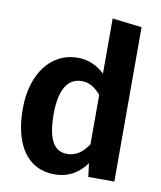

<svg xmlns="http://www.w3.org/2000/svg" viewBox="-91 -890 822 980"><g transform="rotate(10 320.0 -400.5)"><path d="M413 -818V-532C378 -566 332 -590 273 -590C132 -590 41 -463 41 -286C41 -104 114 17 258 17C335 17 388 -21 422 -70L431 0H566V-800ZM303 -97C242 -97 201 -143 201 -286C201 -420 246 -476 313 -476C355 -476 384 -456 413 -422V-166C382 -121 350 -97 303 -97Z"/></g></svg>

Font: Glow Sans TC Normal
Style: Bold
Weight: 700
Designer: Ryoko NISHIZUKA (kana, bopomofo & ideographs); Paul D. Hunt (Latin, Greek & Cyrillic); Sandoll Communications, Soo-young
Version: Version 0.93